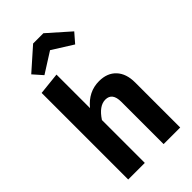

<svg xmlns="http://www.w3.org/2000/svg" viewBox="-294 -1076 1162 1162"><g transform="rotate(-45 287.5 -494.5)"><path d="M287 -888 156 -805 103 -865 243 -989H331L471 -865L419 -805ZM364 -546Q434 -546 473.5 -503.5Q513 -461 513 -386V0H371V-362Q371 -440 312 -440Q258 -440 210 -367V0H68V-741L210 -756V-469Q273 -546 364 -546Z"/></g></svg>

Font: Fira Sans SemiBold
Style: Regular
Weight: 600
Designer: bBox Type GmbH & Carrois Corporate GbR & Edenspiekermann AG
Foundry: bBox Type GmbH & Carrois Corporate GbR & Edenspiekermann AG
Version: Version 4.301;PS 004.301;hotconv 1.0.88;makeotf.lib2.5.64775